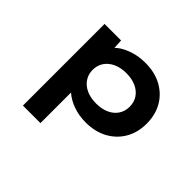

<svg xmlns="http://www.w3.org/2000/svg" viewBox="-162 -786 1250 1250"><g transform="rotate(45 463.5 -160.5)"><path d="M170.4 220V-531.7H322.6L328.9 -411.9L298.6 -420.9Q305.6 -451.8 339.3 -479Q373 -506.2 425.1 -523.5Q477.2 -540.9 538.6 -540.9Q623.7 -540.9 688.2 -506.1Q752.7 -471.3 788.3 -409.5Q823.8 -347.6 823.8 -265.9Q823.8 -185.1 787.7 -123.1Q751.6 -61 687 -26Q622.4 9 537 9Q474.6 9 422.6 -9.6Q370.6 -28.1 336.8 -57.3Q303 -86.6 294.9 -117L331.8 -131V220ZM497.6 -126.2Q549.3 -126.2 587.4 -143.7Q625.5 -161.1 646.5 -192.8Q667.4 -224.5 667.4 -265.9Q667.4 -307.8 646.7 -339.2Q625.9 -370.6 587.6 -388.2Q549.3 -405.7 497.6 -405.7Q446.4 -405.7 407.8 -387.9Q369.3 -370 348.1 -338.6Q326.8 -307.3 326.8 -265.9Q326.8 -224.5 348.1 -192.8Q369.3 -161.1 407.8 -143.7Q446.4 -126.2 497.6 -126.2Z"/></g></svg>

Font: Lexend Peta
Style: Regular
Weight: 400
Designer: Bonnie Shaver-Troup, Thomas Jockin
Foundry: Lexend
Version: Version 1.007